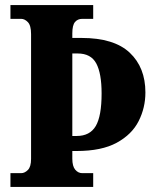

<svg xmlns="http://www.w3.org/2000/svg" viewBox="-20 -734 613 754"><path d="M21 0V-54H63Q77 -54 89.5 -66.5Q102 -79 102 -110V-600Q102 -634 89.5 -647Q77 -660 63 -660H21V-714H346V-660H303Q285 -660 274.5 -647.5Q264 -635 264 -603V-585H300Q428 -585 489.5 -527Q551 -469 551 -371Q551 -311 524.5 -258.5Q498 -206 438.5 -173.5Q379 -141 281 -141H264V-111Q264 -81 275.5 -67.5Q287 -54 303 -54H346V0ZM281 -200Q333 -200 356 -239Q379 -278 379 -367Q379 -446 358 -485Q337 -524 285 -524H264V-200Z"/></svg>

Font: Noto Serif Bengali Condensed ExtraBold
Style: Regular
Weight: 800
Width: 3
Designer: Juan Bruce, Universal Thirst, Indian Type Foundry and the Monotype Design Team.
Foundry: Monotype Imaging Inc.
Version: Version 2.003; ttfautohint (v1.8.4.7-5d5b)